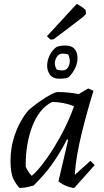

<svg xmlns="http://www.w3.org/2000/svg" viewBox="-20 -917 513 949"><path d="M77 12Q64 1 48 -29Q32 -59 32 -121Q32 -178 46 -227Q60 -276 81 -314Q102 -352 123 -374Q147 -395 175.5 -415Q204 -435 229 -448.5Q254 -462 265 -462Q291 -462 317.5 -459.5Q344 -457 369 -452L416 -480L442 -468Q427 -420 412 -366Q397 -312 383.5 -257Q370 -202 361 -149.5Q352 -97 350 -53L427 -122L448 -101L347 12Q337 12 321 7Q305 2 290.5 -6Q276 -14 269 -21L317 -226L311 -228Q292 -190 272.5 -158.5Q253 -127 233.5 -100Q214 -73 192 -48.5Q170 -24 146 0Q133 4 114.5 8Q96 12 77 12ZM137 -48Q159 -66 187 -101.5Q215 -137 244.5 -184Q274 -231 300.5 -284.5Q327 -338 346 -392Q322 -402 293.5 -407.5Q265 -413 238 -413Q206 -398 181.5 -367.5Q157 -337 140.5 -295Q124 -253 115.5 -204Q107 -155 107 -104Q107 -101 107 -98.5Q107 -96 107 -93Q112 -81 120 -69Q128 -57 137 -48ZM273 -528Q242 -528 227.5 -547Q213 -566 213 -592Q213 -616 224.5 -641.5Q236 -667 258 -684Q269 -689 280 -690.5Q291 -692 304 -692Q334 -692 348.5 -675Q363 -658 363 -632Q364 -610 353 -584Q342 -558 319 -535Q309 -531 298 -529.5Q287 -528 273 -528ZM288 -569Q307 -569 315.5 -582.5Q324 -596 325 -614Q325 -622 323 -631Q321 -640 317 -648Q310 -650 304 -651Q298 -652 290 -652Q272 -652 262 -637.5Q252 -623 251 -605Q251 -597 253.5 -588.5Q256 -580 261 -573Q268 -571 273.5 -570Q279 -569 288 -569ZM230 -721 212 -738 250 -779 354 -892 359 -897Q362 -897 375 -889Q388 -881 403 -868L405 -848Q405 -847 397 -839.5Q389 -832 370.5 -818Q352 -804 321.5 -780.5Q291 -757 245 -723Z"/></svg>

Font: Labrada
Style: Italic
Weight: 400
Italic angle: -7°
Designer: Mercedes Jáuregui
Foundry: Omnibus-Type Team
Version: Version 1.000